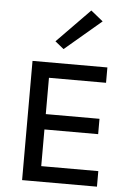

<svg xmlns="http://www.w3.org/2000/svg" viewBox="-61 -977 694 1022"><g transform="rotate(5 286.0 -466.0)"><path d="M96.5 0V-637H496.5V-555H191.5V-361H478.5V-279H191.5V-83H496.5V0ZM255.5 -714 209 -751.5 385 -931.5 450 -879Z"/></g></svg>

Font: Karla Medium
Style: Regular
Weight: 500
Designer: Jonathan Pinhorn
Version: Version 2.001